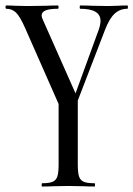

<svg xmlns="http://www.w3.org/2000/svg" viewBox="-27 -406 487 701"><path d="M127 263Q153 263 165.5 257.5Q178 252 182.5 238Q187 224 187 194V-60H257V194Q257 224 261.5 238Q266 252 278.5 257.5Q291 263 318 263Q320 263 320 269Q320 275 318 275Q294 275 280 274L223 273L166 274Q151 275 127 275Q125 275 125 269Q125 263 127 263ZM438 -374Q411 -374 391.5 -356Q372 -338 356 -296L232 26Q231 30 221 30Q211 30 210 26L65 -303Q46 -346 31.5 -360Q17 -374 -4 -374Q-7 -374 -7 -380Q-7 -386 -4 -386Q15 -386 26 -385L73 -384L143 -385Q158 -386 184 -386Q187 -386 187 -380Q187 -374 184 -374Q125 -374 125 -350Q125 -343 129 -335L255 -51L221 11L334 -299Q340 -317 340 -330Q340 -374 266 -374Q264 -374 264 -380Q264 -386 266 -386Q293 -386 307 -385L367 -384L404 -385Q415 -386 438 -386Q440 -386 440 -380Q440 -374 438 -374Z"/></svg>

Font: Cormorant Infant Medium
Style: Regular
Weight: 500
Designer: Christian Thalmann (Catharsis Fonts)
Foundry: Catharsis Fonts
Version: Version 4.000